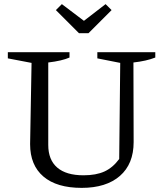

<svg xmlns="http://www.w3.org/2000/svg" viewBox="-20 -901 793 931"><path d="M376 10Q255 10 190.5 -45Q126 -100 126 -202L133 -596L18 -618V-648H317V-622Q281 -606 214 -598V-198Q214 -126 257.5 -88.5Q301 -51 385 -51Q446 -51 486.5 -69.5Q527 -88 558 -130L563 -596L452 -618V-648H733V-622Q690 -605 627 -598L628 -212Q628 -106 561.5 -48Q495 10 376 10ZM363 -740 251 -852 280 -881 387 -800 492 -881 521 -852 409 -740Z"/></svg>

Font: Piazzolla
Style: Regular
Weight: 400
Designer: Juan Pablo del Peral
Foundry: Huerta Tipografica
Version: Version 1.330